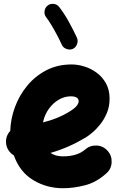

<svg xmlns="http://www.w3.org/2000/svg" viewBox="-20 -910 622 1006"><path d="M537.6 -2Q485.4 45.4 425.5 60.8Q365.7 76.2 310.1 76.2Q224.6 76.2 154.1 33.7Q83.5 -8.8 52.7 -95.7Q35.6 -106 24.4 -123Q13.2 -140.1 11.7 -161.6Q9.3 -197.8 33.7 -224.1Q35.6 -287.1 58.3 -348.9Q81.1 -410.6 122.8 -461.2Q164.6 -511.7 223.1 -542Q281.7 -572.3 355.5 -572.3Q387.7 -572.3 422.4 -561.5Q457 -550.8 487.1 -528.6Q517.1 -506.3 535.6 -472.7Q554.2 -439 554.2 -393.1Q554.2 -352.5 540.3 -318.8Q526.4 -285.2 505.6 -259Q484.9 -232.9 464.1 -215.6Q443.4 -198.2 429.7 -189.9Q384.8 -163.1 338.9 -142.8Q293 -122.6 244.6 -108.9Q270 -90.8 310.1 -90.8Q349.1 -90.8 378.2 -100.3Q407.2 -109.9 425.3 -126Q451.2 -148.9 485.8 -147.5Q520.5 -146 543.5 -120.1Q566.4 -94.7 564.9 -59.8Q563.5 -24.9 537.6 -2ZM350.6 -405.3Q318.8 -405.3 288.8 -388.2Q258.8 -371.1 236.3 -340.3Q213.9 -309.6 205.1 -268.6Q280.3 -287.1 337.4 -321.3Q372.1 -341.8 382.1 -355.7Q392.1 -369.6 392.1 -378.9Q392.1 -405.3 350.6 -405.3ZM229.5 -880.9Q243.2 -891.6 261.2 -889.6Q279.3 -887.7 290 -873.5Q315.4 -841.3 340.3 -796.4Q365.2 -751.5 383.3 -711.9Q390.1 -696.3 383.5 -678.5Q377 -660.6 361.3 -653.8Q345.7 -647 328.1 -653.6Q310.5 -660.2 303.7 -675.8Q293 -699.7 278.3 -727.3Q263.7 -754.9 248.8 -779.5Q233.9 -804.2 221.7 -819.8Q210.9 -834 213.4 -852.1Q215.8 -870.1 229.5 -880.9Z"/></svg>

Font: Mikhak-DS1-FD Black
Style: Regular
Weight: 900
Designer: Amin Abedi
Version: Version 3.2